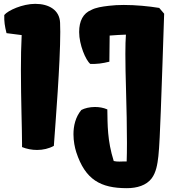

<svg xmlns="http://www.w3.org/2000/svg" viewBox="-20 -777 938 1008"><path d="M95.7 -4.9C119.6 4.9 147 10.3 174.8 10.3C205.1 10.3 236.3 3.4 262.7 -11.2C271.5 -135.7 296.4 -442.9 296.4 -609.9C296.4 -627.4 295.9 -644 295.4 -658.2C292.5 -724.1 237.3 -756.8 165 -756.8C98.1 -756.8 21.5 -722.2 2.4 -698.2C1.5 -662.6 4.9 -641.1 14.2 -603L93.8 -592.8C90.8 -536.6 89.8 -473.6 89.8 -410.2C89.8 -254.9 95.7 -96.2 95.7 -23.9ZM380.4 22C427.7 166.5 507.8 210.9 646 210.9C699.2 210.9 748.5 196.3 776.4 159.2C799.3 128.4 806.6 86.9 811.5 42.5C821.3 -43 828.6 -344.2 833 -441.4C835 -488.3 839.8 -638.2 841.8 -705.1L815.9 -735.4C760.7 -744.6 691.9 -751 629.9 -751C602.1 -751 575.2 -749.5 551.8 -746.6C514.2 -742.2 482.9 -737.3 459 -724.6C416.5 -707 395.5 -667 395.5 -608.9C395.5 -542 430.2 -460.4 454.1 -441.4C489.7 -440.4 516.1 -443.8 554.2 -453.1L555.7 -590.3C584 -592.8 615.7 -594.2 641.1 -595.2C639.2 -571.3 638.2 -535.6 638.2 -493.7C638.2 -438 639.6 -371.6 641.6 -306.6C644.5 -209 646.5 -107.4 646.5 -27.8C646.5 11.2 646 44.9 645 70.8C636.7 69.8 622.6 71.3 607.4 71.3C597.2 71.3 586.4 70.8 577.1 68.4C543 -40 544.9 -123 543.5 -202.6C522.5 -211.9 500 -215.3 478.5 -215.3C450.7 -215.3 424.8 -209 407.2 -199.7C376 -162.6 365.7 -115.7 365.7 -72.3C365.7 -36.1 372.6 -2.4 380.4 22Z"/></svg>

Font: Kavoon
Style: Regular
Weight: 400
Designer: Viktoriya Grabowska
Foundry: Viktoriya Grabowska
Version: Version 1.002